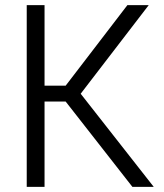

<svg xmlns="http://www.w3.org/2000/svg" viewBox="-20 -727 637 747"><path d="M235.4 -332H153.3V0H84V-707H153.3V-393.6H235.4L475.6 -707H558.6L293.9 -362.3L578.1 0H495.1Z"/></svg>

Font: Pretendard GOV Light
Style: Regular
Weight: 300
Designer: Base glyphs from Inter by Rasmus Andersson; Hangeul glyphs from Noto Sans CJK(Source Han Sans) by Jang Soo-young and Kan
Foundry: Kil Hyung-jin
Version: Version 1.309